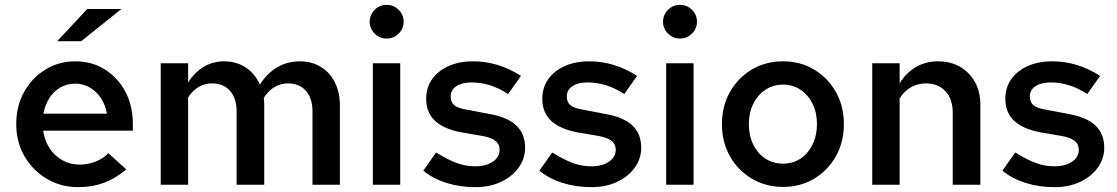

<svg xmlns="http://www.w3.org/2000/svg" viewBox="-20 -762 4609 792"><path d="M303 10Q231 10 173 -24.5Q115 -59 81 -117.5Q47 -176 47 -250Q47 -324 79 -382Q111 -440 166.5 -474.5Q222 -509 290 -509Q360 -509 413.5 -475Q467 -441 497.5 -383Q528 -325 528 -250V-223H158Q164 -182 184.5 -150.5Q205 -119 237.5 -101Q270 -83 308 -83Q343 -83 374.5 -95.5Q406 -108 427 -130L501 -63Q455 -25 407.5 -7.5Q360 10 303 10ZM159 -293H421Q415 -329 396.5 -357Q378 -385 350.5 -401Q323 -417 290 -417Q257 -417 229.5 -401.5Q202 -386 184 -358Q166 -330 159 -293ZM216 -592 340 -725H481L315 -592Z M643 0V-501H756V-422Q784 -465 821.5 -487Q859 -509 904 -509Q956 -509 994.5 -483Q1033 -457 1052 -413Q1082 -460 1123.5 -484.5Q1165 -509 1218 -509Q1266 -509 1303.5 -486Q1341 -463 1361.5 -422Q1382 -381 1382 -328V0H1269V-303Q1269 -356 1242 -387Q1215 -418 1168 -418Q1138 -418 1112.5 -403Q1087 -388 1068 -358Q1069 -351 1069.5 -343.5Q1070 -336 1070 -328V0H956V-303Q956 -356 929 -387Q902 -418 855 -418Q794 -418 756 -360V0Z M1518 0V-501H1631V0ZM1575 -603Q1546 -603 1525.5 -623.5Q1505 -644 1505 -672Q1505 -701 1525.5 -721.5Q1546 -742 1575 -742Q1604 -742 1624.5 -721.5Q1645 -701 1645 -673Q1645 -644 1624.5 -623.5Q1604 -603 1575 -603Z M1941 10Q1877 10 1821.5 -7.5Q1766 -25 1726 -58L1779 -133Q1829 -102 1865.5 -89Q1902 -76 1940 -76Q1985 -76 2013 -95Q2041 -114 2041 -144Q2041 -167 2024.5 -180.5Q2008 -194 1971 -201L1883 -216Q1810 -230 1774 -264Q1738 -298 1738 -354Q1738 -401 1762.5 -435.5Q1787 -470 1830.5 -489.5Q1874 -509 1932 -509Q1984 -509 2033 -494Q2082 -479 2129 -449L2076 -374Q2038 -399 2000.5 -410.5Q1963 -422 1925 -422Q1886 -422 1862.5 -406.5Q1839 -391 1839 -364Q1839 -340 1854.5 -327.5Q1870 -315 1909 -309L1998 -292Q2073 -279 2109.5 -244.5Q2146 -210 2146 -153Q2146 -107 2119 -70Q2092 -33 2046 -11.5Q2000 10 1941 10Z M2420 10Q2356 10 2300.5 -7.5Q2245 -25 2205 -58L2258 -133Q2308 -102 2344.5 -89Q2381 -76 2419 -76Q2464 -76 2492 -95Q2520 -114 2520 -144Q2520 -167 2503.5 -180.5Q2487 -194 2450 -201L2362 -216Q2289 -230 2253 -264Q2217 -298 2217 -354Q2217 -401 2241.5 -435.5Q2266 -470 2309.5 -489.5Q2353 -509 2411 -509Q2463 -509 2512 -494Q2561 -479 2608 -449L2555 -374Q2517 -399 2479.5 -410.5Q2442 -422 2404 -422Q2365 -422 2341.5 -406.5Q2318 -391 2318 -364Q2318 -340 2333.5 -327.5Q2349 -315 2388 -309L2477 -292Q2552 -279 2588.5 -244.5Q2625 -210 2625 -153Q2625 -107 2598 -70Q2571 -33 2525 -11.5Q2479 10 2420 10Z M2728 0V-501H2841V0ZM2785 -603Q2756 -603 2735.5 -623.5Q2715 -644 2715 -672Q2715 -701 2735.5 -721.5Q2756 -742 2785 -742Q2814 -742 2834.5 -721.5Q2855 -701 2855 -673Q2855 -644 2834.5 -623.5Q2814 -603 2785 -603Z M3210 9Q3139 9 3081.5 -25Q3024 -59 2991 -117.5Q2958 -176 2958 -250Q2958 -324 2991 -382.5Q3024 -441 3081 -475Q3138 -509 3210 -509Q3282 -509 3338.5 -475Q3395 -441 3428 -382.5Q3461 -324 3461 -250Q3461 -176 3428 -117.5Q3395 -59 3338.5 -25Q3282 9 3210 9ZM3210 -87Q3251 -87 3282.5 -108Q3314 -129 3332 -166.5Q3350 -204 3350 -250Q3350 -297 3332 -333.5Q3314 -370 3282.5 -391.5Q3251 -413 3210 -413Q3169 -413 3137 -391.5Q3105 -370 3087 -333.5Q3069 -297 3069 -250Q3069 -203 3087 -166Q3105 -129 3137 -108Q3169 -87 3210 -87Z M3578 0V-501H3691V-419Q3720 -464 3760 -486.5Q3800 -509 3849 -509Q3901 -509 3940 -486.5Q3979 -464 4001.5 -424Q4024 -384 4024 -330V0H3910V-298Q3910 -353 3880 -385.5Q3850 -418 3800 -418Q3766 -418 3738.5 -402.5Q3711 -387 3691 -357V0Z M4330 10Q4266 10 4210.5 -7.5Q4155 -25 4115 -58L4168 -133Q4218 -102 4254.5 -89Q4291 -76 4329 -76Q4374 -76 4402 -95Q4430 -114 4430 -144Q4430 -167 4413.5 -180.5Q4397 -194 4360 -201L4272 -216Q4199 -230 4163 -264Q4127 -298 4127 -354Q4127 -401 4151.5 -435.5Q4176 -470 4219.5 -489.5Q4263 -509 4321 -509Q4373 -509 4422 -494Q4471 -479 4518 -449L4465 -374Q4427 -399 4389.5 -410.5Q4352 -422 4314 -422Q4275 -422 4251.5 -406.5Q4228 -391 4228 -364Q4228 -340 4243.5 -327.5Q4259 -315 4298 -309L4387 -292Q4462 -279 4498.5 -244.5Q4535 -210 4535 -153Q4535 -107 4508 -70Q4481 -33 4435 -11.5Q4389 10 4330 10Z"/></svg>

Font: Red Hat Text Medium
Style: Regular
Weight: 500
Designer: Pentagram, MCKL
Foundry: Pentagram, MCKL
Version: Version 1.023